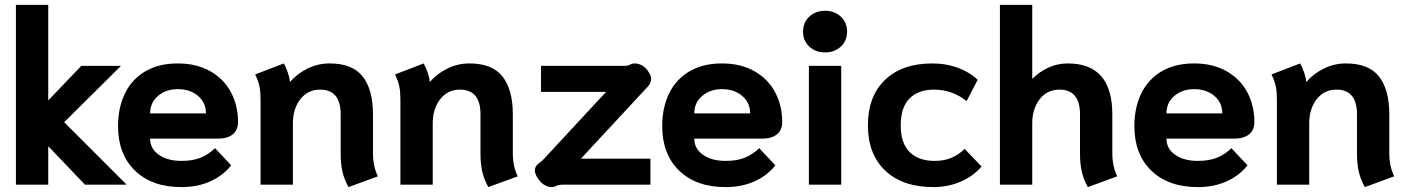

<svg xmlns="http://www.w3.org/2000/svg" viewBox="-20 -754 5748 784"><path d="M45 -734H177V-344L312 -485H474L242 -255L497 0H327L177 -157V0H45Z M462 -239Q462 -314 490 -372Q518 -430 573 -462.5Q628 -495 706 -495Q782 -495 838 -463.5Q894 -432 923 -377.5Q952 -323 952 -256Q952 -223 930.5 -205.5Q909 -188 871 -188H593Q593 -147 628.5 -122Q664 -97 721 -97Q768 -97 800.5 -110.5Q833 -124 858 -149L924 -79Q891 -37 839 -13.5Q787 10 721 10Q601 10 531.5 -57Q462 -124 462 -239ZM821 -291Q821 -335 788.5 -362.5Q756 -390 706 -390Q658 -390 625.5 -362.5Q593 -335 593 -291Z M1371 -126V-287Q1371 -388 1287 -388Q1237 -388 1206.5 -349Q1176 -310 1176 -250V0H1044V-349Q1044 -379 1039.5 -401Q1035 -423 1022 -450L1139 -495Q1148 -479 1155.5 -457Q1163 -435 1164 -419Q1193 -453 1235.5 -474Q1278 -495 1326 -495Q1419 -495 1461 -441.5Q1503 -388 1503 -287V-129Q1503 -74 1523 -34L1403 10Q1386 -20 1378.5 -52.5Q1371 -85 1371 -126Z M1942 -126V-287Q1942 -388 1858 -388Q1808 -388 1777.5 -349Q1747 -310 1747 -250V0H1615V-349Q1615 -379 1610.5 -401Q1606 -423 1593 -450L1710 -495Q1719 -479 1726.5 -457Q1734 -435 1735 -419Q1764 -453 1806.5 -474Q1849 -495 1897 -495Q1990 -495 2032 -441.5Q2074 -388 2074 -287V-129Q2074 -74 2094 -34L1974 10Q1957 -20 1949.5 -52.5Q1942 -85 1942 -126Z M2231 10Q2216 10 2199.5 -1Q2183 -12 2170 -36Q2164 -48 2164 -58Q2164 -77 2184 -90Q2192 -95 2199 -103L2455 -379H2189V-485H2524Q2545 -485 2553 -490Q2560 -495 2572 -495Q2585 -495 2598.5 -488.5Q2612 -482 2623 -468Q2639 -447 2639 -432Q2639 -415 2623 -398L2352 -106H2636V0H2280Q2260 0 2249 6Q2242 10 2231 10Z M2684 -239Q2684 -314 2712 -372Q2740 -430 2795 -462.5Q2850 -495 2928 -495Q3004 -495 3060 -463.5Q3116 -432 3145 -377.5Q3174 -323 3174 -256Q3174 -223 3152.5 -205.5Q3131 -188 3093 -188H2815Q2815 -147 2850.5 -122Q2886 -97 2943 -97Q2990 -97 3022.5 -110.5Q3055 -124 3080 -149L3146 -79Q3113 -37 3061 -13.5Q3009 10 2943 10Q2823 10 2753.5 -57Q2684 -124 2684 -239ZM3043 -291Q3043 -335 3010.5 -362.5Q2978 -390 2928 -390Q2880 -390 2847.5 -362.5Q2815 -335 2815 -291Z M3259 -625Q3259 -662 3284.5 -686Q3310 -710 3349 -710Q3388 -710 3413.5 -686Q3439 -662 3439 -625Q3439 -588 3413.5 -564Q3388 -540 3349 -540Q3310 -540 3284.5 -564Q3259 -588 3259 -625ZM3283 -485H3415V0H3283Z M3524 -242Q3524 -361 3594 -428Q3664 -495 3787 -495Q3844 -495 3893 -476.5Q3942 -458 3972 -428L3927 -341Q3869 -388 3793 -388Q3730 -388 3694 -352Q3658 -316 3658 -242Q3658 -169 3694.5 -133Q3731 -97 3796 -97Q3833 -97 3862.5 -108.5Q3892 -120 3919 -146L3988 -74Q3955 -35 3903 -12.5Q3851 10 3792 10Q3666 10 3595 -57Q3524 -124 3524 -242Z M4390 -126V-287Q4390 -388 4306 -388Q4256 -388 4225.5 -349Q4195 -310 4195 -250V0H4063V-734H4195V-432Q4224 -461 4261 -478Q4298 -495 4340 -495Q4522 -495 4522 -287V-129Q4522 -74 4542 -34L4422 10Q4405 -20 4397.5 -52.5Q4390 -85 4390 -126Z M4612 -239Q4612 -314 4640 -372Q4668 -430 4723 -462.5Q4778 -495 4856 -495Q4932 -495 4988 -463.5Q5044 -432 5073 -377.5Q5102 -323 5102 -256Q5102 -223 5080.5 -205.5Q5059 -188 5021 -188H4743Q4743 -147 4778.5 -122Q4814 -97 4871 -97Q4918 -97 4950.5 -110.5Q4983 -124 5008 -149L5074 -79Q5041 -37 4989 -13.5Q4937 10 4871 10Q4751 10 4681.5 -57Q4612 -124 4612 -239ZM4971 -291Q4971 -335 4938.5 -362.5Q4906 -390 4856 -390Q4808 -390 4775.5 -362.5Q4743 -335 4743 -291Z M5521 -126V-287Q5521 -388 5437 -388Q5387 -388 5356.5 -349Q5326 -310 5326 -250V0H5194V-349Q5194 -379 5189.5 -401Q5185 -423 5172 -450L5289 -495Q5298 -479 5305.5 -457Q5313 -435 5314 -419Q5343 -453 5385.5 -474Q5428 -495 5476 -495Q5569 -495 5611 -441.5Q5653 -388 5653 -287V-129Q5653 -74 5673 -34L5553 10Q5536 -20 5528.5 -52.5Q5521 -85 5521 -126Z"/></svg>

Font: Niramit
Style: Bold
Weight: 700
Designer: Katatrad Aksorn Co.,Ltd.
Foundry: Cadson Demak Co.,Ltd.
Version: Version 1.001; ttfautohint (v1.6)